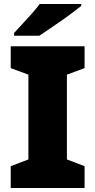

<svg xmlns="http://www.w3.org/2000/svg" viewBox="-20 -947 480 967"><path d="M406 0H34V-110L123 -144V-571L34 -604V-714H406V-604L317 -571V-144L406 -110ZM389 -927V-917Q371 -903 344 -882.5Q317 -862 286 -840.5Q255 -819 226.5 -799.5Q198 -780 178 -767H51V-781Q68 -800 92 -825.5Q116 -851 140 -878Q164 -905 180 -927Z"/></svg>

Font: Noto Sans Cherokee Black
Style: Regular
Weight: 900
Designer: Monotype Design Team
Foundry: Monotype Imaging Inc.
Version: Version 2.001; ttfautohint (v1.8.4.7-5d5b)